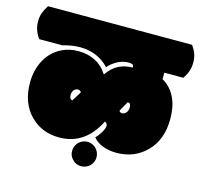

<svg xmlns="http://www.w3.org/2000/svg" viewBox="-141 -770 1054 1001"><g transform="rotate(15 386.5 -269.5)"><path d="M279.3 -260.3Q276.4 -265.6 271.2 -268.3Q266.1 -271 260.7 -271Q253.9 -271 248.3 -267.6Q242.7 -264.2 238.8 -259Q234.9 -253.9 232.9 -247.6Q231 -241.2 231 -234.9Q231 -221.2 235.8 -214.8Q240.7 -208.5 247.1 -208.5ZM531.7 -273.4Q528.3 -273.4 527.8 -272.9L498.5 -220.2Q503.4 -210.9 515.1 -210.9Q522.5 -210.9 528.1 -214.6Q533.7 -218.3 537.8 -223.6Q542 -229 543.9 -236.1Q545.9 -243.2 545.9 -249.5Q545.9 -273.4 531.7 -273.4ZM215.8 -486.8Q190.4 -486.8 168.2 -482.9Q146 -479 121.6 -472.2H-2.4Q-32.2 -513.7 -32.2 -560.1Q-32.2 -585 -25.1 -605Q-18.1 -625 -2.4 -649.9H775.4Q783.2 -638.2 788.8 -628.2Q794.4 -618.2 798.1 -607.7Q801.8 -597.2 803.5 -585.7Q805.2 -574.2 805.2 -560.1Q805.2 -513.7 775.4 -472.2H672.9V-437Q698.7 -422.4 716.6 -401.6Q734.4 -380.9 745.4 -356Q756.3 -331.1 761 -303.2Q765.6 -275.4 765.6 -247.1Q765.6 -135.3 701.2 -69.8Q636.7 -3.9 539.1 -3.9Q497.6 -3.9 464.4 -16.8Q431.2 -29.8 412.6 -53.2Q418 -58.1 425.3 -67.4Q432.6 -76.7 439 -87.2Q445.3 -97.7 449.7 -108.2Q454.1 -118.7 454.1 -126Q454.1 -138.7 439.9 -146Q369.1 -3.9 230 -3.9Q138.2 -3.9 77.1 -63.5Q9.8 -128.9 9.8 -241.7Q9.8 -287.1 23.4 -327.6Q37.1 -368.2 63.2 -398.7Q89.4 -429.2 127.2 -447Q165 -464.8 212.9 -464.8Q263.2 -464.8 303.5 -444.3Q343.8 -423.8 368.7 -383.8H372.6Q420.9 -455.1 506.8 -455.1Q507.3 -455.6 507.3 -460Q507.3 -475.1 481.4 -475.1Q449.7 -475.1 421.1 -460Q392.6 -444.8 372.1 -421.4Q309.6 -486.8 215.8 -486.8ZM379.4 -20.5Q393.6 -20.5 405.5 -15.4Q417.5 -10.3 426.5 -1.2Q435.5 7.8 440.7 20Q445.8 32.2 445.8 45.9Q445.8 59.6 440.7 71.5Q435.5 83.5 426.5 92.3Q417.5 101.1 405.5 106.2Q393.6 111.3 379.9 111.3Q351.6 111.3 333.5 91.8Q314 73.7 314 45.9Q314 32.2 319.1 20.3Q324.2 8.3 333 -0.7Q341.8 -9.8 353.8 -15.1Q365.7 -20.5 379.4 -20.5Z"/></g></svg>

Font: Modak sl
Style: Regular
Weight: 400
Designer: Sarang Kulkarni, Maithili Shingre, Noopur Datye
Foundry: Ek Type
Version: Version 1.036;PS Version 1.000;hotconv 1.0.79;makeotf.lib2.5